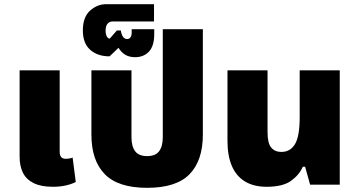

<svg xmlns="http://www.w3.org/2000/svg" viewBox="-20 -885 1716 920"><path d="M233 10Q177 10 141.5 -7.5Q106 -25 90 -57Q74 -89 74 -134V-548H266V-157Q266 -141 273 -132.5Q280 -124 296 -124Q303 -124 312 -125.5Q321 -127 328 -130L343 -13Q324 -3 296 3.5Q268 10 233 10Z M685 15Q546 15 482 -50.5Q418 -116 418 -240V-548H610V-227Q610 -184 627.5 -160.5Q645 -137 685 -137Q725 -137 742.5 -160.5Q760 -184 760 -227V-745H952V-240Q952 -116 888.5 -50.5Q825 15 685 15Z M627 -611Q599 -611 579.5 -623Q560 -635 548 -656L505 -615Q447 -615 412 -646.5Q377 -678 377 -739Q377 -803 411.5 -834Q446 -865 489 -865H718V-782H518Q505 -782 495.5 -771.5Q486 -761 486 -738Q486 -722 491.5 -711Q497 -700 506 -700L540 -739H559Q561 -722 568.5 -710Q576 -698 589 -698Q600 -698 605.5 -706.5Q611 -715 611 -729V-745H719V-721Q719 -665 694 -638Q669 -611 627 -611Z M1258 10Q1195 10 1153 -16Q1111 -42 1090.5 -91Q1070 -140 1070 -210V-548H1262V-251Q1262 -199 1279.5 -178Q1297 -157 1328 -157Q1371 -157 1393.5 -194.5Q1416 -232 1416 -323V-548H1608V0H1466L1442 -86H1431Q1414 -47 1374.5 -18.5Q1335 10 1258 10Z"/></svg>

Font: Noto Sans Thai Black
Style: Regular
Weight: 900
Version: Version 2.001